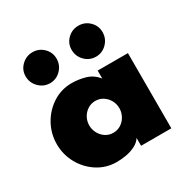

<svg xmlns="http://www.w3.org/2000/svg" viewBox="-159 -825 950 973"><g transform="rotate(-30 316.0 -338.0)"><path d="M252 10Q190 10 140 -22Q90 -54 61 -106.5Q32 -159 32 -220Q32 -281 61 -333.5Q90 -386 140 -418.5Q190 -451 252 -451Q290 -451 329.5 -440Q369 -429 398 -394V-440H575V0H398V-46Q385 -25 360 -12.5Q335 0 306.5 5Q278 10 252 10ZM310 -127Q335 -127 355 -140Q375 -153 386.5 -174.5Q398 -196 398 -220Q398 -245 386.5 -266Q375 -287 355 -300Q335 -313 310 -313Q285 -313 265 -300Q245 -287 233.5 -266Q222 -245 222 -220Q222 -196 233.5 -174.5Q245 -153 265 -140Q285 -127 310 -127ZM427 -505Q389 -505 362.5 -532Q336 -559 336 -597Q336 -634 362.5 -660Q389 -686 427 -686Q464 -686 490.5 -660Q517 -634 517 -597Q517 -559 490.5 -532Q464 -505 427 -505ZM158 -505Q121 -505 94 -532Q67 -559 67 -597Q67 -634 94 -660Q121 -686 158 -686Q195 -686 221.5 -660Q248 -634 248 -597Q248 -559 221.5 -532Q195 -505 158 -505Z"/></g></svg>

Font: Teachers ExtraBold
Style: Regular
Weight: 800
Designer: Alfredo Marco Pradil, Chank Diesel
Version: Version 1.001